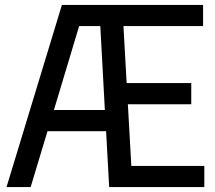

<svg xmlns="http://www.w3.org/2000/svg" viewBox="-20 -760 872 780"><path d="M513.5 -86H810V0H423.5L411 -227H173L104.5 0H6.5L231.5 -740H805V-654H481.5L494.5 -422.5H757V-336.5H499.5ZM199 -313H406L387.5 -654H301.5Z"/></svg>

Font: Encode Sans Condensed Medium
Style: Regular
Weight: 500
Width: 3
Designer: Multiple Designers
Foundry: Impallari Type
Version: Version 2.000